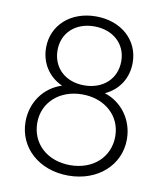

<svg xmlns="http://www.w3.org/2000/svg" viewBox="-80 -758 714 834"><g transform="rotate(10 277.0 -341.0)"><path d="M277 10C407 10 501 -75 501 -189C501 -273 450 -345 372 -370C433 -398 468 -454 468 -521C468 -621 388 -692 277 -692C166 -692 86 -621 86 -521C86 -455 121 -398 183 -370C104 -345 54 -273 54 -189C54 -75 147 10 277 10ZM105 -193C105 -283 177 -348 277 -348C377 -348 449 -283 449 -193C449 -101 378 -36 277 -36C176 -36 105 -101 105 -193ZM137 -519C137 -595 194 -648 277 -648C360 -648 418 -595 418 -519C418 -441 360 -388 277 -388C194 -388 137 -441 137 -519Z"/></g></svg>

Font: MV Cash ExtraLight
Style: Regular
Weight: 200
Designer: Rodrigo Fuenzalida
Foundry: fragTYPE
Version: Version 1.100;Glyphs 3.1.2 (3151)